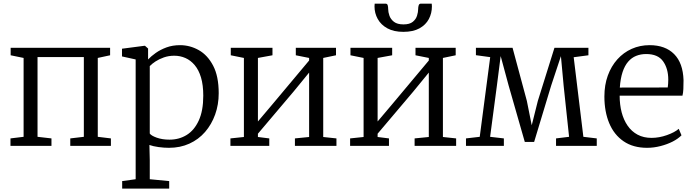

<svg xmlns="http://www.w3.org/2000/svg" viewBox="-20 -822 3903 1082"><path d="M39 0V-42L113 -51V-495.5L40 -510.5V-552.5H600.5V-510.5L531 -495.5V-51L605 -42V0H376V-42L452.5 -51V-500.5H191.5V-51L270 -42V0Z M668.5 241V198.5L744.5 188V-487L667.5 -504V-547.5L794 -564H797L814.5 -548.5V-487Q831.5 -505 857.5 -523.5Q883.5 -542 918 -554.8Q952.5 -567.5 994.5 -567.5Q1050.5 -567.5 1100.2 -539.5Q1150 -511.5 1181.2 -451.8Q1212.5 -392 1212.5 -296.5Q1212.5 -232.5 1192.5 -176.8Q1172.5 -121 1135.8 -78.5Q1099 -36 1047.2 -12.5Q995.5 11 932 11Q904.5 11 873.5 6.8Q842.5 2.5 822 -5L824 80V188L933.5 198.5V241ZM935.5 -35Q989.5 -35 1032.2 -61.5Q1075 -88 1100.2 -143Q1125.5 -198 1125.5 -283Q1125.5 -342.5 1112.8 -385.2Q1100 -428 1077.2 -455Q1054.5 -482 1025 -495Q995.5 -508 962 -508Q930.5 -508 903.5 -498.5Q876.5 -489 856 -475.5Q835.5 -462 824 -449.5V-69.5Q832 -57.5 863.2 -46.2Q894.5 -35 935.5 -35Z M1278.5 0V-42L1354.5 -50V-495.5L1280.5 -510.5V-552.5H1515.5V-510.5L1433.5 -495.5V-137.5L1513 -231.5L1722 -481V-495.5L1647 -510.5V-552.5H1873.5V-510.5L1801.5 -495.5V-50L1876 -42V0H1642V-42L1722 -50V-413L1634.5 -306L1433.5 -68.5V-50L1497.5 -42V0Z M1953 0V-42L2029 -50V-495.5L1955 -510.5V-552.5H2190V-510.5L2108 -495.5V-137.5L2187.5 -231.5L2396.5 -481V-495.5L2321.5 -510.5V-552.5H2548V-510.5L2476 -495.5V-50L2550.5 -42V0H2316.5V-42L2396.5 -50V-413L2309 -306L2108 -68.5V-50L2172 -42V0ZM2152.5 -801.5Q2162.5 -801.5 2165 -792Q2167.5 -782.5 2167.5 -771Q2167.5 -754 2174.5 -733.8Q2181.5 -713.5 2200.2 -699Q2219 -684.5 2254 -684.5Q2288.5 -684.5 2306.2 -699Q2324 -713.5 2330.2 -733.8Q2336.5 -754 2336.5 -771Q2336.5 -782.5 2339.5 -792Q2342.5 -801.5 2352 -801.5H2413Q2413 -797.5 2413.5 -793.5Q2414 -789.5 2414 -786Q2414 -747.5 2396.8 -714.8Q2379.5 -682 2343.8 -662.2Q2308 -642.5 2253 -642.5Q2199.5 -642.5 2163.2 -662.2Q2127 -682 2108.8 -714.8Q2090.5 -747.5 2090.5 -786Q2090.5 -789.5 2091 -793.5Q2091.5 -797.5 2091.5 -801.5Z M2606 0V-42L2683.5 -51L2742.5 -500L2662 -511V-552.5H2868.5L2949 -253.5L2976.5 -116L3011 -253.5L3104.5 -552.5H3296V-510.5L3213 -499.5L3267.5 -51L3343 -42V0H3113.5V-42L3187 -51L3156.5 -337.5L3141 -505.5L3086 -339.5L2990 -22H2937.5L2846.5 -339.5L2801.5 -506L2780 -338L2742 -51L2819.5 -42V0Z M3626.5 11Q3548 11 3494.2 -25.8Q3440.5 -62.5 3413.2 -127.8Q3386 -193 3386 -278Q3386 -343 3405.2 -396Q3424.5 -449 3459 -487.5Q3493.5 -526 3540 -546.8Q3586.5 -567.5 3640.5 -567.5Q3729 -567.5 3779 -517.2Q3829 -467 3832 -370Q3832 -341.5 3831 -320.2Q3830 -299 3826 -283H3472Q3472 -232.5 3483.2 -189.2Q3494.5 -146 3517 -113.5Q3539.5 -81 3573.2 -63Q3607 -45 3651.5 -45Q3694.5 -45 3738.2 -60.5Q3782 -76 3805 -96L3820.5 -59.5Q3801.5 -40 3770.8 -24.2Q3740 -8.5 3702.2 1.2Q3664.5 11 3626.5 11ZM3473 -328.5 3743 -329Q3744.5 -337 3745.2 -350.5Q3746 -364 3746 -373Q3746 -435 3717 -476.2Q3688 -517.5 3621.5 -517.5Q3591 -517.5 3565.2 -507.2Q3539.5 -497 3520 -474.5Q3500.5 -452 3488.5 -416Q3476.5 -380 3473 -328.5Z"/></svg>

Font: Merriweather 24pt Light
Style: Regular
Weight: 300
Designer: Eben Sorkin
Foundry: Eben Sorkin
Version: Version 2.100